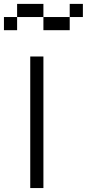

<svg xmlns="http://www.w3.org/2000/svg" viewBox="-20 -953 440 973"><path d="M66.7 -800H0V-866.7H66.7ZM66.7 -866.7V-933.3H200V-866.7ZM133.3 0V-666.7H200V0ZM200 -800V-866.7H333.3V-800ZM333.3 -866.7V-933.3H400V-866.7Z"/></svg>

Font: Galmuri14 Regular
Style: Regular
Weight: 400
Designer: Lee Minseo (quiple)
Version: Version 2.399;hotconv 1.1.1;makeotfexe 2.6.0 DEVELOPMENT